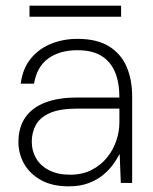

<svg xmlns="http://www.w3.org/2000/svg" viewBox="-20 -645 539 677"><path d="M222 12Q164 12 124.5 -10Q85 -32 65 -67.5Q45 -103 45 -144Q45 -197 70 -232Q95 -267 141 -284Q187 -301 248 -301H401Q401 -354 385.5 -391Q370 -428 337.5 -448Q305 -468 253 -468Q191 -468 150.5 -439Q110 -410 100 -350H53Q60 -404 89 -439Q118 -474 161 -491Q204 -508 253 -508Q322 -508 364.5 -481.5Q407 -455 426.5 -409.5Q446 -364 446 -305V0H406L402 -101H401Q393 -85 379 -65.5Q365 -46 344 -28.5Q323 -11 293 0.5Q263 12 222 12ZM227 -29Q270 -29 302.5 -45.5Q335 -62 357 -89Q379 -116 390 -148.5Q401 -181 401 -213V-262H251Q191 -262 156 -246.5Q121 -231 106.5 -204.5Q92 -178 92 -145Q92 -113 107.5 -86.5Q123 -60 153.5 -44.5Q184 -29 227 -29ZM84 -586V-625H407V-586Z"/></svg>

Font: DM Sans 28pt ExtraLight
Style: Regular
Weight: 250
Version: Version 4.004;gftools[0.9.30]